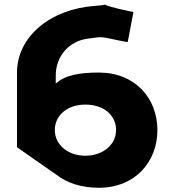

<svg xmlns="http://www.w3.org/2000/svg" viewBox="-20 -610 822 905"><path d="M608.9 -553C504.7 -574.7 479.1 -584.7 474.9 -588.3C471.1 -586.8 459.3 -584.4 427.9 -582.3C219.2 -567.8 60.1 -438.9 60.1 -267V84L246.4 214C297.2 253 363.8 275 446.1 275C616.9 275 721.9 153 721.9 3C721.9 -147 616.9 -268 446.1 -268C361.4 -268 288.8 -258 242.8 -216V-254C242.8 -345 304.9 -415.1 390.8 -427.4C482.6 -440.4 444 -436.4 581.9 -411.3ZM527.1 3C527.1 74 463 124 381.9 124C302.1 124 238.4 74 238.4 3C238.4 -67 298.4 -117 381.9 -117C469 -117 527.1 -67 527.1 3ZM474.9 -588.3C472 -590.8 479.7 -590.2 474.9 -588.3Z"/></svg>

Font: Hussar
Style: BdSuprExt
Weight: 700
Foundry: Cannot Into Space Fonts
Version: Version 2.00